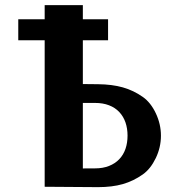

<svg xmlns="http://www.w3.org/2000/svg" viewBox="-20 -738 703 759"><path d="M156.6 0.3V-717.6H307.5V-351L264.1 -406.2L367.7 -405.1Q423 -404.6 465.5 -392.6Q508 -380.6 544.7 -354.7Q575.9 -332.7 596.1 -289.9Q616.2 -247.1 616.2 -201.8Q616.2 -155.3 595.8 -113Q575.5 -70.6 544.7 -48.6Q507.6 -22.3 465.3 -10.2Q423 1.8 367.7 1.8ZM307.5 -8.6 229.1 -71.7 355.7 -72.4Q386.9 -72.4 411 -82Q435.1 -91.5 451.4 -108.6Q467.7 -125.6 476 -149.4Q484.2 -173.1 484.2 -201.8Q484.2 -230.4 476 -254.2Q467.7 -277.9 451.4 -295.2Q435.1 -312.6 411 -321.8Q386.9 -331.1 355.7 -331.1H265.4L307.5 -381.7ZM52.2 -578.9V-661.8H407.2V-578.9Z"/></svg>

Font: Russolo 10pt ExtraLight
Style: Regular
Weight: 200
Designer: Micah Stupak-Hahn
Version: Version 1.000